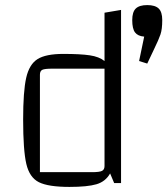

<svg xmlns="http://www.w3.org/2000/svg" viewBox="-20 -720 658 755"><path d="M456 -681V0H429L413 -38Q395 -6 359.5 4.5Q324 15 253 15Q170 15 133 -3.5Q96 -22 83.5 -75.5Q71 -129 71 -250Q71 -361 83 -414Q95 -467 127.5 -487.5Q160 -508 229 -508Q296 -508 333 -502.5Q370 -497 391 -480V-670ZM391 -450H185Q156 -450 146.5 -445.5Q137 -441 137 -426V-43H342Q371 -43 381 -48Q391 -53 391 -67ZM527 -480 547 -576Q522 -578 511 -592.5Q500 -607 500 -641Q500 -673 514 -686.5Q528 -700 559 -700Q590 -700 604 -686.5Q618 -673 618 -641Q618 -605 611 -584.5Q604 -564 586 -527L559 -470Z"/></svg>

Font: Changa ExtraLight
Style: Regular
Weight: 275
Designer: Eduardo Rodriguez Tunni
Foundry: Eduardo Rodriguez Tunni
Version: Version 2.002; ttfautohint (v1.5) -l 8 -r 50 -G 200 -x 14 -H